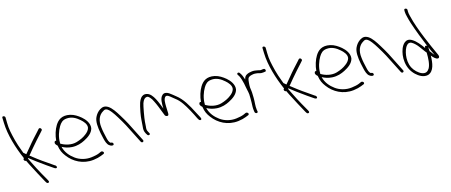

<svg xmlns="http://www.w3.org/2000/svg" viewBox="-159 -1425 5310 2260"><g transform="rotate(-15 2495.5 -295.0)"><path d="M-106 -664C-102 -518 -49 -345 14 -202L10 -198C-2 -187 13 -163 31 -166C38 -151 46 -135 54 -119C91 -44 153 68 185 127L194 141C204 161 237 154 225 130L218 116C213 106 195 76 168 28C141 -20 114 -72 86 -129L58 -186C60 -187 61 -189 63 -191C88 -171 111 -154 145 -128C175 -105 211 -79 253 -50C295 -21 320 -5 326 0C334 6 354 17 361 4C365 -4 359 -16 352 -22L342 -28C336 -33 312 -49 270 -78C229 -106 192 -131 163 -154C131 -179 106 -197 84 -215C86 -217 87 -219 90 -221C107 -240 125 -263 147 -290C183 -335 242 -397 278 -438L301 -464C304 -467 305 -471 304 -476C302 -486 293 -496 283 -496C278 -496 274 -494 271 -491L248 -465C232 -447 211 -424 186 -397C141 -348 99 -292 59 -247C57 -244 56 -242 53 -240C49 -243 47 -245 44 -248L28 -262C27 -263 25 -264 24 -264C21 -274 16 -284 13 -293C-7 -346 -23 -393 -33 -433C-56 -525 -69 -578 -70 -657L-71 -721C-72 -742 -108 -751 -108 -728Z M411 -287C406 -270 423 -253 435 -243L436 -240C445 -183 461 -149 493 -107C558 -19 669 45 802 29C842 24 872 16 897 6L932 -8C937 -10 939 -14 940 -18C944 -34 923 -45 911 -42L877 -27C855 -18 825 -12 788 -7C713 3 640 -20 591 -56C540 -93 493 -145 476 -217C510 -198 548 -185 596 -182C660 -178 713 -198 752 -218C805 -245 858 -282 871 -338C880 -397 837 -452 797 -486C761 -516 719 -544 670 -555C571 -576 522 -532 489 -479C461 -434 439 -366 434 -302C418 -308 413 -296 411 -287ZM470 -258 471 -266C469 -336 495 -409 523 -456C545 -492 568 -518 616 -523C683 -531 735 -497 775 -462C804 -437 843 -396 835 -352C828 -324 806 -300 782 -283C751 -258 710 -239 663 -225C597 -205 518 -227 470 -258Z M976 -190C985 -150 998 -108 1023 -91C1035 -82 1046 -77 1055 -77H1063C1073 -77 1079 -85 1077 -95C1075 -105 1065 -113 1055 -113H1049C1028 -123 1019 -158 1012 -190L998 -253C994 -274 990 -295 988 -318C977 -401 1004 -465 1057 -495C1075 -507 1089 -515 1114 -499C1127 -491 1140 -477 1155 -458C1172 -436 1190 -410 1208 -380C1261 -294 1288 -243 1342 -133L1391 -36C1402 -11 1433 -23 1424 -45L1375 -142C1320 -254 1294 -305 1240 -392C1208 -444 1172 -501 1129 -528C1088 -552 1062 -545 1031 -527C1001 -508 979 -481 964 -449C941 -401 947 -331 962 -253Z M1475 -112 1486 -95C1495 -74 1532 -84 1516 -107L1506 -125C1492 -149 1494 -165 1497 -189C1498 -206 1500 -226 1501 -249C1503 -285 1530 -435 1540 -463C1547 -482 1554 -496 1562 -505C1569 -514 1577 -519 1585 -522C1607 -530 1618 -520 1634 -503C1646 -490 1658 -472 1668 -449C1690 -407 1712 -348 1729 -304C1737 -283 1742 -268 1746 -261C1750 -253 1757 -248 1767 -246C1794 -241 1792 -267 1790 -295C1789 -313 1789 -332 1788 -353C1787 -399 1785 -448 1810 -471C1830 -488 1860 -461 1877 -447L1914 -417C1944 -395 1967 -370 1991 -336C2029 -282 2077 -192 2107 -128L2118 -110C2120 -105 2124 -102 2128 -100C2145 -92 2156 -104 2149 -120L2140 -139C2133 -151 2122 -171 2108 -199C2059 -296 2008 -386 1933 -443C1908 -462 1888 -481 1862 -498C1834 -516 1802 -520 1782 -499C1747 -467 1749 -404 1751 -341C1720 -417 1681 -538 1610 -557C1571 -568 1546 -550 1531 -531C1521 -519 1513 -502 1505 -481C1498 -460 1489 -424 1479 -372C1464 -291 1467 -264 1461 -201C1457 -170 1457 -144 1475 -112Z M2175 -287C2170 -270 2187 -253 2199 -243L2200 -240C2209 -183 2225 -149 2257 -107C2322 -19 2433 45 2566 29C2606 24 2636 16 2661 6L2696 -8C2701 -10 2703 -14 2704 -18C2708 -34 2687 -45 2675 -42L2641 -27C2619 -18 2589 -12 2552 -7C2477 3 2404 -20 2355 -56C2304 -93 2257 -145 2240 -217C2274 -198 2312 -185 2360 -182C2424 -178 2477 -198 2516 -218C2569 -245 2622 -282 2635 -338C2644 -397 2601 -452 2561 -486C2525 -516 2483 -544 2434 -555C2335 -576 2286 -532 2253 -479C2225 -434 2203 -366 2198 -302C2182 -308 2177 -296 2175 -287ZM2234 -258 2235 -266C2233 -336 2259 -409 2287 -456C2309 -492 2332 -518 2380 -523C2447 -531 2499 -497 2539 -462C2568 -437 2607 -396 2599 -352C2592 -324 2570 -300 2546 -283C2515 -258 2474 -239 2427 -225C2361 -205 2282 -227 2234 -258Z M2776 -25C2778 -15 2787 -6 2797 -6C2809 -6 2814 -12 2813 -23L2809 -42C2802 -91 2811 -138 2810 -187C2808 -219 2810 -251 2805 -281C2802 -303 2798 -327 2800 -345L2802 -373L2805 -403C2808 -433 2824 -448 2855 -454L2869 -457C2886 -461 2907 -460 2926 -457C2945 -454 2965 -444 2984 -447C2993 -447 3006 -448 3013 -450H3020C3041 -454 3030 -491 3008 -486H3002C2992 -484 2985 -484 2975 -482C2971 -482 2966 -483 2962 -484L2945 -488C2938 -490 2930 -491 2923 -492L2902 -495C2878 -498 2856 -492 2838 -489L2819 -483C2813 -480 2806 -477 2800 -473C2782 -461 2774 -446 2770 -422C2759 -457 2747 -487 2729 -511C2715 -534 2685 -517 2700 -497C2705 -488 2709 -485 2715 -473C2728 -446 2737 -413 2745 -379C2748 -365 2750 -352 2752 -341C2756 -322 2758 -308 2762 -292L2766 -274C2768 -266 2769 -257 2770 -249C2769 -247 2770 -245 2771 -243C2772 -209 2773 -174 2772 -141C2771 -109 2768 -76 2773 -45Z M3064 -664C3068 -518 3121 -345 3184 -202L3180 -198C3168 -187 3183 -163 3201 -166C3208 -151 3216 -135 3224 -119C3261 -44 3323 68 3355 127L3364 141C3374 161 3407 154 3395 130L3388 116C3383 106 3365 76 3338 28C3311 -20 3284 -72 3256 -129L3228 -186C3230 -187 3231 -189 3233 -191C3258 -171 3281 -154 3315 -128C3345 -105 3381 -79 3423 -50C3465 -21 3490 -5 3496 0C3504 6 3524 17 3531 4C3535 -4 3529 -16 3522 -22L3512 -28C3506 -33 3482 -49 3440 -78C3399 -106 3362 -131 3333 -154C3301 -179 3276 -197 3254 -215C3256 -217 3257 -219 3260 -221C3277 -240 3295 -263 3317 -290C3353 -335 3412 -397 3448 -438L3471 -464C3474 -467 3475 -471 3474 -476C3472 -486 3463 -496 3453 -496C3448 -496 3444 -494 3441 -491L3418 -465C3402 -447 3381 -424 3356 -397C3311 -348 3269 -292 3229 -247C3227 -244 3226 -242 3223 -240C3219 -243 3217 -245 3214 -248L3198 -262C3197 -263 3195 -264 3194 -264C3191 -274 3186 -284 3183 -293C3163 -346 3147 -393 3137 -433C3114 -525 3101 -578 3100 -657L3099 -721C3098 -742 3062 -751 3062 -728Z M3581 -287C3576 -270 3593 -253 3605 -243L3606 -240C3615 -183 3631 -149 3663 -107C3728 -19 3839 45 3972 29C4012 24 4042 16 4067 6L4102 -8C4107 -10 4109 -14 4110 -18C4114 -34 4093 -45 4081 -42L4047 -27C4025 -18 3995 -12 3958 -7C3883 3 3810 -20 3761 -56C3710 -93 3663 -145 3646 -217C3680 -198 3718 -185 3766 -182C3830 -178 3883 -198 3922 -218C3975 -245 4028 -282 4041 -338C4050 -397 4007 -452 3967 -486C3931 -516 3889 -544 3840 -555C3741 -576 3692 -532 3659 -479C3631 -434 3609 -366 3604 -302C3588 -308 3583 -296 3581 -287ZM3640 -258 3641 -266C3639 -336 3665 -409 3693 -456C3715 -492 3738 -518 3786 -523C3853 -531 3905 -497 3945 -462C3974 -437 4013 -396 4005 -352C3998 -324 3976 -300 3952 -283C3921 -258 3880 -239 3833 -225C3767 -205 3688 -227 3640 -258Z M4146 -190C4155 -150 4168 -108 4193 -91C4205 -82 4216 -77 4225 -77H4233C4243 -77 4249 -85 4247 -95C4245 -105 4235 -113 4225 -113H4219C4198 -123 4189 -158 4182 -190L4168 -253C4164 -274 4160 -295 4158 -318C4147 -401 4174 -465 4227 -495C4245 -507 4259 -515 4284 -499C4297 -491 4310 -477 4325 -458C4342 -436 4360 -410 4378 -380C4431 -294 4458 -243 4512 -133L4561 -36C4572 -11 4603 -23 4594 -45L4545 -142C4490 -254 4464 -305 4410 -392C4378 -444 4342 -501 4299 -528C4258 -552 4232 -545 4201 -527C4171 -508 4149 -481 4134 -449C4111 -401 4117 -331 4132 -253Z M4635 -135C4644 -65 4675 -11 4716 28C4752 62 4806 97 4863 83C4939 59 4951 -40 4953 -129C4969 -109 5000 -73 5026 -75C5045 -77 5049 -95 5039 -116C5005 -191 4967 -273 4933 -358C4897 -447 4859 -546 4836 -644C4830 -666 4827 -684 4827 -697V-720C4827 -743 4789 -748 4790 -727V-705C4791 -688 4794 -668 4801 -643C4806 -620 4814 -592 4824 -560C4858 -457 4901 -347 4941 -252C4941 -251 4942 -250 4943 -249C4939 -253 4934 -255 4930 -256C4912 -259 4912 -245 4912 -232C4877 -280 4837 -334 4788 -362C4714 -407 4669 -336 4653 -293C4637 -250 4627 -197 4635 -135ZM4693 -56C4667 -108 4666 -165 4672 -208C4678 -250 4692 -296 4716 -321C4729 -337 4750 -347 4776 -332C4802 -318 4834 -285 4852 -259L4886 -213C4895 -201 4905 -186 4915 -176C4917 -108 4913 -31 4888 12C4869 41 4846 62 4796 43C4757 27 4714 -14 4693 -56ZM4952 -183 4949 -234C4966 -196 4981 -160 4998 -126C4991 -134 4984 -142 4977 -151C4969 -162 4961 -174 4952 -183Z"/></g></svg>

Font: Stray Cat
Style: OpObl
Weight: 400
Version: Version 1.0